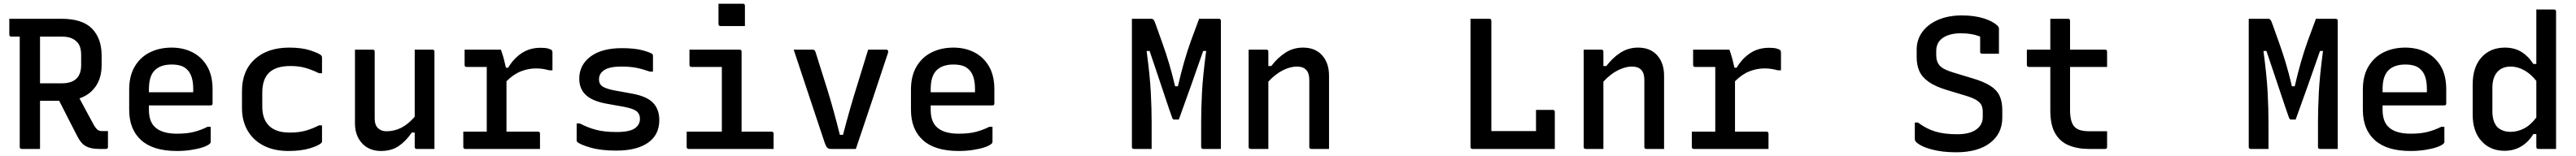

<svg xmlns="http://www.w3.org/2000/svg" viewBox="-20 -801 13840 839"><path d="M195 0H97Q86 0 86 -11V-604H41Q30 -604 30 -615V-700H310Q423 -700 474.5 -647Q526 -594 526 -502V-451Q526 -383 494.5 -337Q463 -291 407 -272Q426 -236 445 -201Q464 -166 484 -129Q495 -110 504.5 -103Q514 -96 528 -96H560V-11Q560 0 549 0H513Q468 0 441.5 -14.5Q415 -29 395 -69Q370 -117 346 -164.5Q322 -212 298 -259H195ZM312 -604H195V-353H312Q416 -353 416 -451V-505Q416 -528 410.5 -546.5Q405 -565 392 -577Q379 -590 360 -597Q341 -604 312 -604Z M902 -545Q965 -545 1014.5 -519.5Q1064 -494 1093 -444.5Q1122 -395 1122 -321V-244Q1122 -234 1111 -234H780V-211Q780 -149 811 -119Q848 -82 931 -82Q984 -82 1021.5 -91.5Q1059 -101 1095 -119H1112V-37Q1112 -33 1108 -29Q1097 -18 1070 -9Q1043 0 1006.5 5.5Q970 11 930 11Q803 11 738.5 -47Q674 -105 674 -211V-319Q674 -393 704 -443.5Q734 -494 785.5 -519.5Q837 -545 902 -545ZM902 -454Q843 -454 811.5 -423Q780 -392 780 -321V-305H1018V-323Q1018 -395 986 -426Q972 -441 951 -447.5Q930 -454 902 -454Z M1534 -545Q1602 -545 1648.5 -529.5Q1695 -514 1706 -503Q1710 -498 1710 -492V-407H1694Q1658 -425 1622 -435.5Q1586 -446 1540 -446Q1464 -446 1426.5 -411Q1389 -376 1389 -302V-228Q1389 -161 1425 -125Q1443 -107 1470.5 -97.5Q1498 -88 1538 -88Q1585 -88 1621 -98Q1657 -108 1694 -127H1710V-41Q1710 -36 1707 -33Q1693 -18 1645 -3.5Q1597 11 1530 11Q1452 11 1396 -18Q1340 -47 1310 -99Q1280 -151 1280 -220V-311Q1280 -421 1349 -483Q1418 -545 1534 -545Z M1982 -534Q1993 -534 1993 -523V-162Q1993 -129 2010.5 -112Q2028 -95 2056 -95Q2098 -95 2135 -113.5Q2172 -132 2208 -173V-534H2303Q2314 -534 2314 -523V0H2219Q2208 0 2208 -11V-88H2192Q2161 -42 2122 -15.5Q2083 11 2027 11Q1963 11 1925 -30.5Q1887 -72 1887 -137V-534Z M2469 -93H2595V-441H2487Q2476 -441 2476 -452V-534H2671Q2671 -534 2676.5 -518Q2682 -502 2688 -479Q2694 -456 2698 -437H2710Q2739 -486 2782.5 -515Q2826 -544 2884 -544Q2910 -544 2924.5 -540Q2939 -536 2944 -531Q2948 -527 2948 -519V-423H2931Q2912 -428 2895.5 -430.5Q2879 -433 2859 -433Q2819 -433 2779 -417.5Q2739 -402 2701 -364V-93H2870Q2881 -93 2881 -82V0H2480Q2469 0 2469 -11Z M3292 -91Q3362 -91 3390 -110.5Q3418 -130 3418 -162Q3418 -187 3401.5 -201.5Q3385 -216 3335 -226L3235 -244Q3161 -258 3126.5 -291Q3092 -324 3092 -378Q3092 -451 3152 -496.5Q3212 -542 3321 -542Q3391 -542 3434 -530Q3477 -518 3485 -510Q3488 -507 3488 -501V-416H3471Q3431 -430 3398 -436.5Q3365 -443 3317 -443Q3256 -443 3227 -424.5Q3198 -406 3198 -374Q3198 -351 3213.5 -338.5Q3229 -326 3274 -316L3373 -298Q3453 -284 3487.5 -249Q3522 -214 3522 -155Q3522 -76 3461.5 -33.5Q3401 9 3290 9Q3208 9 3151.5 -7.5Q3095 -24 3081 -38Q3078 -41 3078 -45V-137H3095Q3139 -114 3183.5 -102.5Q3228 -91 3292 -91Z M3669 -93H3858V-441H3695Q3684 -441 3684 -452V-534H3953Q3964 -534 3964 -523V-93H4125Q4136 -93 4136 -82V0H3680Q3669 0 3669 -11ZM3840 -781H3971Q3982 -781 3982 -770V-661H3851Q3840 -661 3840 -672Z M4347 -534Q4357 -534 4361 -522Q4393 -422 4425.5 -317Q4458 -212 4492 -76H4509Q4544 -211 4578 -319.5Q4612 -428 4644 -534H4741Q4747 -534 4750 -529.5Q4753 -525 4751 -518Q4708 -388 4665 -259Q4622 -130 4578 0H4445Q4432 0 4425 -6Q4418 -12 4410 -35Q4372 -149 4329.5 -276.5Q4287 -404 4244 -534Z M5102 -545Q5165 -545 5214.5 -519.5Q5264 -494 5293 -444.5Q5322 -395 5322 -321V-244Q5322 -234 5311 -234H4980V-211Q4980 -149 5011 -119Q5048 -82 5131 -82Q5184 -82 5221.5 -91.5Q5259 -101 5295 -119H5312V-37Q5312 -33 5308 -29Q5297 -18 5270 -9Q5243 0 5206.5 5.5Q5170 11 5130 11Q5003 11 4938.5 -47Q4874 -105 4874 -211V-319Q4874 -393 4904 -443.5Q4934 -494 4985.5 -519.5Q5037 -545 5102 -545ZM5102 -454Q5043 -454 5011.5 -423Q4980 -392 4980 -321V-305H5218V-323Q5218 -395 5186 -426Q5172 -441 5151 -447.5Q5130 -454 5102 -454Z M6167 0H6072Q6061 0 6061 -11V-700H6167Q6172 -700 6177 -695Q6182 -690 6188 -672Q6208 -616 6225.5 -567Q6243 -518 6259.5 -463.5Q6276 -409 6293 -337H6308Q6325 -410 6341.5 -467.5Q6358 -525 6377.5 -579.5Q6397 -634 6422 -700H6528Q6539 -700 6539 -689V0H6444Q6433 0 6433 -11V-146Q6433 -214 6437.5 -303Q6442 -392 6460 -527H6444Q6410 -429 6378 -339Q6346 -249 6313 -158H6290Q6281 -158 6278 -166Q6263 -207 6243.5 -266.5Q6224 -326 6201 -393.5Q6178 -461 6156 -527H6140Q6158 -393 6162.5 -304.5Q6167 -216 6167 -146Z M6794 0H6699Q6688 0 6688 -11V-534H6783Q6794 -534 6794 -523V-446H6810Q6843 -490 6885.5 -517.5Q6928 -545 6980 -545Q7046 -545 7083 -503.5Q7120 -462 7120 -394V0H7025Q7014 0 7014 -11V-372Q7014 -443 6947 -443Q6912 -443 6872 -423Q6832 -403 6794 -362Z M7891 0Q7880 0 7880 -11V-700H7981Q7992 -700 7992 -689V-96H8232V-210H8322Q8333 -210 8333 -199V0Z M8594 0H8499Q8488 0 8488 -11V-534H8583Q8594 -534 8594 -523V-446H8610Q8643 -490 8685.5 -517.5Q8728 -545 8780 -545Q8846 -545 8883 -503.5Q8920 -462 8920 -394V0H8825Q8814 0 8814 -11V-372Q8814 -443 8747 -443Q8712 -443 8672 -423Q8632 -403 8594 -362Z M9069 -93H9195V-441H9087Q9076 -441 9076 -452V-534H9271Q9271 -534 9276.5 -518Q9282 -502 9288 -479Q9294 -456 9298 -437H9310Q9339 -486 9382.5 -515Q9426 -544 9484 -544Q9510 -544 9524.5 -540Q9539 -536 9544 -531Q9548 -527 9548 -519V-423H9531Q9512 -428 9495.5 -430.5Q9479 -433 9459 -433Q9419 -433 9379 -417.5Q9339 -402 9301 -364V-93H9470Q9481 -93 9481 -82V0H9080Q9069 0 9069 -11Z M10520 -718Q10588 -718 10638 -702Q10688 -686 10712 -662Q10719 -656 10719 -645V-512H10629Q10618 -512 10618 -523V-604Q10575 -622 10515 -622Q10454 -622 10418 -597.5Q10382 -573 10382 -526V-505Q10382 -470 10400.5 -448.5Q10419 -427 10477 -410L10573 -381Q10635 -363 10671 -340.5Q10707 -318 10722 -286.5Q10737 -255 10737 -209V-168Q10737 -83 10671.5 -32.5Q10606 18 10488 18Q10415 18 10357 2.5Q10299 -13 10273 -38Q10270 -42 10268.5 -45.5Q10267 -49 10267 -56V-142H10284Q10329 -108 10377.5 -93.5Q10426 -79 10494 -79Q10562 -79 10597 -104.5Q10632 -130 10632 -171V-200Q10632 -222 10624.5 -236.5Q10617 -251 10596.5 -263.5Q10576 -276 10535 -288L10439 -317Q10376 -336 10340.5 -361.5Q10305 -387 10291 -419.5Q10277 -452 10277 -492V-534Q10277 -588 10307.5 -629.5Q10338 -671 10392.5 -694.5Q10447 -718 10520 -718Z M11300 -95V-11Q11300 0 11289 0H11202Q11141 0 11094 -19.5Q11047 -39 11021 -84Q10995 -129 10995 -206V-441H10880Q10869 -441 10869 -452V-534H10995V-700H11090Q11101 -700 11101 -689V-534H11289Q11300 -534 11300 -523V-441H11101V-210Q11101 -143 11126 -118Q11139 -105 11159.5 -100Q11180 -95 11208 -95Z M12167 0H12072Q12061 0 12061 -11V-700H12167Q12172 -700 12177 -695Q12182 -690 12188 -672Q12208 -616 12225.5 -567Q12243 -518 12259.5 -463.5Q12276 -409 12293 -337H12308Q12325 -410 12341.5 -467.5Q12358 -525 12377.5 -579.5Q12397 -634 12422 -700H12528Q12539 -700 12539 -689V0H12444Q12433 0 12433 -11V-146Q12433 -214 12437.5 -303Q12442 -392 12460 -527H12444Q12410 -429 12378 -339Q12346 -249 12313 -158H12290Q12281 -158 12278 -166Q12263 -207 12243.5 -266.5Q12224 -326 12201 -393.5Q12178 -461 12156 -527H12140Q12158 -393 12162.5 -304.5Q12167 -216 12167 -146Z M12902 -545Q12965 -545 13014.5 -519.5Q13064 -494 13093 -444.5Q13122 -395 13122 -321V-244Q13122 -234 13111 -234H12780V-211Q12780 -149 12811 -119Q12848 -82 12931 -82Q12984 -82 13021.5 -91.5Q13059 -101 13095 -119H13112V-37Q13112 -33 13108 -29Q13097 -18 13070 -9Q13043 0 13006.5 5.5Q12970 11 12930 11Q12803 11 12738.5 -47Q12674 -105 12674 -211V-319Q12674 -393 12704 -443.5Q12734 -494 12785.5 -519.5Q12837 -545 12902 -545ZM12902 -454Q12843 -454 12811.5 -423Q12780 -392 12780 -321V-305H13018V-323Q13018 -395 12986 -426Q12972 -441 12951 -447.5Q12930 -454 12902 -454Z M13437 -545Q13489 -545 13526.5 -521.5Q13564 -498 13590 -457H13606V-750H13701Q13712 -750 13712 -739V0H13617Q13606 0 13606 -11V-80H13590Q13564 -37 13524.5 -13.5Q13485 10 13435 10Q13359 10 13311.5 -42Q13264 -94 13264 -185V-346Q13264 -440 13311.5 -492.5Q13359 -545 13437 -545ZM13397 -117Q13424 -92 13468 -92Q13504 -92 13539 -109.5Q13574 -127 13606 -169V-366Q13575 -405 13539.5 -424Q13504 -443 13468 -443Q13422 -443 13396 -413.5Q13370 -384 13370 -329V-202Q13370 -146 13397 -117Z"/></svg>

Font: Recursive Mn Lnr St Med
Style: Regular
Weight: 500
Monospace: yes
Version: Version 1.079;hotconv 1.0.112;makeotfexe 2.5.65598; ttfautoh